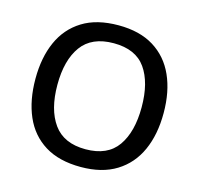

<svg xmlns="http://www.w3.org/2000/svg" viewBox="-106 -839 997 962"><g transform="rotate(15 392.5 -357.5)"><path d="M725 -358Q725 -247 688 -164.5Q651 -82 577 -36Q503 10 393 10Q280 10 206 -36Q132 -82 96 -165Q60 -248 60 -359Q60 -469 96.5 -551Q133 -633 207 -679Q281 -725 394 -725Q504 -725 577.5 -679.5Q651 -634 688 -551.5Q725 -469 725 -358ZM174 -358Q174 -230 227 -156Q280 -82 393 -82Q507 -82 559 -156Q611 -230 611 -358Q611 -486 559.5 -559Q508 -632 394 -632Q280 -632 227 -559Q174 -486 174 -358Z"/></g></svg>

Font: Noto Sans Arabic Med
Style: Regular
Weight: 500
Designer: Monotype Design Team, Nadine Chahine, Nizar Qandah and Khaled Hosny
Foundry: Monotype Imaging Inc.
Version: Version 2.012; ttfautohint (v1.8.4.7-5d5b)